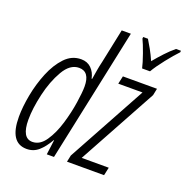

<svg xmlns="http://www.w3.org/2000/svg" viewBox="-137 -891 993 1027"><g transform="rotate(20 360.0 -378.0)"><path d="M602 -606Q621 -639 657 -684.5Q693 -730 719 -757L720 -766H692Q665 -744 639 -716Q613 -688 589 -659Q575 -691 559.5 -719Q544 -747 532 -766H505L504 -757Q516 -733 533.5 -683.5Q551 -634 557 -606ZM561 0 571 -46H417L661 -492L669 -531H475L465 -486H603L358 -38L350 0ZM79 -141Q79 -204 98 -287Q117 -370 153 -432Q189 -494 240 -494Q301 -494 301 -409Q301 -378 292 -317.5Q283 -257 263.5 -192Q244 -127 213 -81.5Q182 -36 139 -36Q79 -36 79 -141ZM244 -84H246L235 0H276L437 -760H385L344 -564Q338 -540 333.5 -513.5Q329 -487 325 -462H322Q315 -497 292.5 -519Q270 -541 235 -541Q182 -541 143 -500Q104 -459 78 -395.5Q52 -332 39 -263Q26 -194 26 -138Q26 10 123 10Q162 10 190.5 -15Q219 -40 244 -84Z"/></g></svg>

Font: Noto Sans Display Condensed Light
Style: Italic
Weight: 300
Width: 3
Designer: Monotype Design team
Foundry: Monotype Imaging Inc.
Version: 1.000